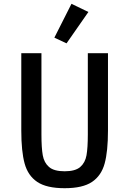

<svg xmlns="http://www.w3.org/2000/svg" viewBox="-20 -978 680 1010"><path d="M198 -698V-271Q198 -200 205 -161Q212 -122 238 -99.5Q264 -77 320 -77Q376 -77 402 -99.5Q428 -122 435 -161Q442 -200 442 -271V-698H548V-291Q548 -182 530.5 -118Q513 -54 464 -21Q415 12 320 12Q225 12 176 -21Q127 -54 109.5 -118Q92 -182 92 -291V-698ZM330 -750 266 -780 356 -958 445 -915Z"/></svg>

Font: Writer Medium
Style: Regular
Weight: 500
Monospace: yes
Designer: Mike Abbink, Paul van der Laan, Pieter van Rosmalen
Foundry: Bold Monday
Version: Version 2.001 2020